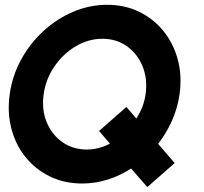

<svg xmlns="http://www.w3.org/2000/svg" viewBox="-20 -736 830 780"><path d="M578.5 24 512.5 -51.5Q468.5 -22.5 417.5 -6.5Q366.5 9.5 313.5 9.5Q242 9.5 183.5 -18.8Q125 -47 84.5 -96.8Q44 -146.5 26.5 -212.5Q9 -278.5 19.5 -353.5Q30 -428.5 66 -494.2Q102 -560 156.5 -610Q211 -660 277.5 -688.2Q344 -716.5 415.5 -716.5Q486.5 -716.5 545 -688.2Q603.5 -660 644 -610Q684.5 -560 702.2 -494.2Q720 -428.5 709.5 -353.5Q701.5 -297 678.8 -246Q656 -195 622.5 -151.5L689.5 -73.5ZM333 -128.5Q381 -128.5 426.5 -152.5L382.5 -204L493.5 -301.5L534 -254.5Q548.5 -277 558.2 -302Q568 -327 571.5 -353.5Q580 -415.5 559.2 -466.5Q538.5 -517.5 495.8 -548Q453 -578.5 396 -578.5Q339 -578.5 287.8 -548Q236.5 -517.5 201.2 -466.2Q166 -415 157.5 -353.5Q148.5 -291.5 169.5 -240.2Q190.5 -189 233.2 -158.8Q276 -128.5 333 -128.5Z"/></svg>

Font: Urbanist ExtraBold
Style: Italic
Weight: 800
Italic angle: -8°
Designer: Corey Hu
Foundry: Corey Hu
Version: Version 1.321; ttfautohint (v1.8.4.7-5d5b)